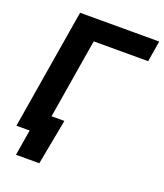

<svg xmlns="http://www.w3.org/2000/svg" viewBox="-158 -832 932 1092"><g transform="rotate(20 307.5 -286.0)"><path d="M615.2 -727.5 594.2 -601.1H264.6L165.5 0H15.6L136.2 -727.5ZM69.8 156.2 95.7 0H53.7L73.2 -118.7H262.7L210.9 156.2Z"/></g></svg>

Font: Inter 24pt
Style: Bold Italic
Weight: 700
Italic angle: -9.3988°
Version: Version 4.001;git-66647c0bb